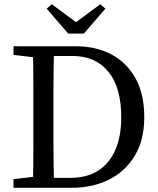

<svg xmlns="http://www.w3.org/2000/svg" viewBox="-20 -889 750 909"><path d="M44 0V-41L175 -56H185V0ZM135 0Q137 -51 137.5 -102.5Q138 -154 138 -209Q138 -264 138 -322V-359Q138 -411 138 -463Q138 -515 137.5 -567Q137 -619 135 -670H236Q235 -620 234 -568Q233 -516 233 -464Q233 -412 233 -359V-322Q233 -265 233 -210.5Q233 -156 234 -104Q235 -52 236 0ZM185 0V-47H314Q391 -47 444.5 -81Q498 -115 526 -179Q554 -243 554 -334Q554 -475 493 -549.5Q432 -624 323 -624H185V-670H339Q435 -670 508 -631Q581 -592 622 -517.5Q663 -443 663 -334Q663 -226 618 -151.5Q573 -77 495.5 -38.5Q418 0 320 0ZM44 -629V-670H185V-614H175ZM225 -869 382 -753H298L455 -869L479 -848L377 -730H303L201 -848Z"/></svg>

Font: Source Serif 4 Variable
Style: Regular
Weight: 400
Designer: Frank Grießhammer
Foundry: Adobe
Version: Version 4.005;hotconv 1.1.0;makeotfexe 2.6.0